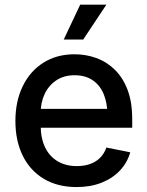

<svg xmlns="http://www.w3.org/2000/svg" viewBox="-20 -777 620 809"><path d="M302.7 11.2Q222.7 11.2 164.8 -23.4Q106.9 -58.1 75.9 -120.8Q44.9 -183.6 44.9 -267.1Q44.9 -350.1 75.7 -413.6Q106.4 -477.1 162.6 -512.7Q218.8 -548.3 293.9 -548.3Q342.3 -548.3 386 -532.5Q429.7 -516.6 463.9 -483.2Q498 -449.7 517.6 -398.2Q537.1 -346.7 537.1 -274.9V-238.8H102.1V-318.4H482.4L432.6 -292.5Q432.6 -342.3 417 -380.1Q401.4 -418 370.4 -439Q339.4 -460 294.4 -460Q249.5 -460 217.3 -438.5Q185.1 -417 168.2 -381.1Q151.4 -345.2 151.4 -302.2V-249.5Q151.4 -194.3 170.2 -155.8Q189 -117.2 223.4 -97.2Q257.8 -77.1 303.7 -77.1Q334.5 -77.1 359.4 -85.9Q384.3 -94.7 401.9 -112.3Q419.4 -129.9 428.2 -155.3L528.8 -135.3Q516.6 -91.8 485.4 -58.6Q454.1 -25.4 407.7 -7.1Q361.3 11.2 302.7 11.2ZM248.5 -610.4 317.9 -757.3H428.2L330.6 -610.4Z"/></svg>

Font: Inter 17pt Medium
Style: Regular
Weight: 500
Version: Version 4.001;git-66647c0bb